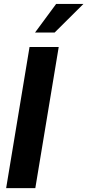

<svg xmlns="http://www.w3.org/2000/svg" viewBox="-20 -970 450 990"><path d="M282.7 -727.5 162.1 0H11.7L132.3 -727.5ZM160.6 -802.2 269.5 -949.7H410.2L261.7 -802.2Z"/></svg>

Font: Inter Display
Style: Bold Italic
Weight: 700
Italic angle: -9.39999°
Designer: Rasmus Andersson
Foundry: rsms
Version: Version 4.000;git-a52131595